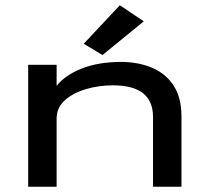

<svg xmlns="http://www.w3.org/2000/svg" viewBox="-20 -709 790 729"><path d="M87 0V-463H195V-383Q225 -422 288.5 -448Q352 -474 443 -474Q508 -473 559 -451Q610 -429 639.5 -383.5Q669 -338 669 -267V0H561V-265Q561 -385 409 -385Q355 -385 306 -370.5Q257 -356 226 -328Q195 -300 195 -259V0ZM369 -500 298 -543 435 -689 526 -628Z"/></svg>

Font: Inconsolata ExtraExpanded SemiBold
Style: Regular
Weight: 600
Width: 8
Monospace: yes
Designer: Raph Levien, Cyreal, Brenton Simpson
Foundry: Raph Levien, Cyreal, Google
Version: Version 3.001; ttfautohint (v1.8.2.53-6de2)